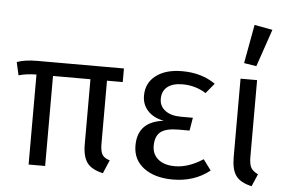

<svg xmlns="http://www.w3.org/2000/svg" viewBox="-55 -881 1441 971"><g transform="rotate(5 666.0 -395.5)"><path d="M480 -457V-137Q480 -98 491 -81Q502 -64 529 -57L500 11Q442 -2 419 -33.5Q396 -65 396 -127V-457H206V0H122V-457Q69 -456 32 -445L17 -511Q57 -526 120 -526H560V-457Z M855 -538Q954 -538 1024 -489L982 -438Q928 -472 863 -472Q813 -472 786 -450.5Q759 -429 759 -389Q759 -352 788.5 -330Q818 -308 868 -308H929L918 -242H862Q799 -242 771.5 -220.5Q744 -199 744 -149Q744 -107 774.5 -81.5Q805 -56 860 -56Q928 -56 1002 -104L1042 -50Q964 12 855 12Q763 12 707.5 -29.5Q652 -71 652 -143Q652 -265 784 -280Q731 -290 702 -321.5Q673 -353 673 -398Q673 -463 722.5 -500.5Q772 -538 855 -538Z M1236 -526V-137Q1236 -99 1246 -81.5Q1256 -64 1282 -52L1255 11Q1197 -2 1174.5 -33.5Q1152 -65 1152 -127V-526ZM1291 -786 1226 -596 1163 -606 1199 -803Z"/></g></svg>

Font: FiraSans
Style: Regular
Weight: 350
Designer: Carrois Corporate & Edenspiekermann AG
Foundry: Carrois Corporate GbR & Edenspiekermann AG
Version: Version 3.106;PS 003.106;hotconv 1.0.70;makeotf.lib2.5.58329